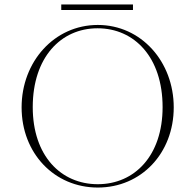

<svg xmlns="http://www.w3.org/2000/svg" viewBox="-20 -827 877 862"><path d="M419 15C614 15 760 -139 760 -345C760 -550 614 -715 419 -715C224 -715 77 -550 77 -345C77 -139 224 15 419 15ZM419 0C253 0 127 -128 127 -346C127 -569 253 -700 418 -700C584 -700 710 -569 710 -346C710 -128 584 0 419 0ZM255 -807V-782H577V-807Z"/></svg>

Font: Sprat Thin
Style: Regular
Weight: 100
Designer: Ethan Nakache
Foundry: Collletttivo
Version: Version 2.000;Glyphs 3.2 (3217)